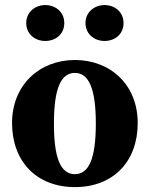

<svg xmlns="http://www.w3.org/2000/svg" viewBox="-20 -741 605 776"><path d="M282.7 15.2C437.5 15.2 536.6 -87.8 536.6 -243.7C536.6 -399.6 425.2 -498.5 282.7 -498.5C139.5 -498.5 28.7 -397.4 28.7 -243.7C28.7 -89.9 126.5 15.2 282.7 15.2ZM282.7 -37.1C226.1 -37.1 198 -98.8 198 -241.5C198 -383.4 226.1 -446.3 282.7 -446.3C338.6 -446.3 367.3 -383.4 367.3 -241.5C367.3 -98.8 338.6 -37.1 282.7 -37.1ZM162.8 -575.4C204.2 -575.4 239.8 -602.2 239.8 -647.9C239.8 -692.9 204.2 -720.5 162.8 -720.5C122.8 -720.5 86 -692.9 86 -647.9C86 -602.2 122.8 -575.4 162.8 -575.4ZM402.5 -575.4C443.9 -575.4 479.3 -602.2 479.3 -647.9C479.3 -692.9 443.9 -720.5 402.5 -720.5C362.6 -720.5 325.5 -692.9 325.5 -647.9C325.5 -602.2 362.6 -575.4 402.5 -575.4Z"/></svg>

Font: Source Serif Variable
Style: Regular
Weight: 389
Designer: Frank Grießhammer
Foundry: Adobe Systems Incorporated
Version: Version 3.001;hotconv 1.0.111;makeotfexe 2.5.65597